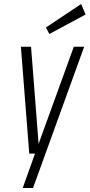

<svg xmlns="http://www.w3.org/2000/svg" viewBox="-20 -772 450 965"><path d="M85 -537 127 0H156L94 173H146L403 -537H351L174 -49L136 -537ZM228 -601 410 -699 388 -752 211 -634Z"/></svg>

Font: Secuela ExtLt
Style: Italic
Weight: 200
Italic angle: -8°
Designer: Fernando Haro
Foundry: deFharo
Version: Version 1.704